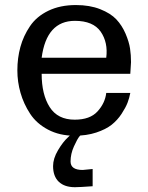

<svg xmlns="http://www.w3.org/2000/svg" viewBox="-20 -533 597 772"><path d="M506.8 -283.2C506.8 -302.1 505.5 -320.3 502.9 -337.9C500.3 -355.5 494.3 -375.3 484.9 -397.5C475.4 -419.6 463.1 -438.8 447.8 -455.1C432.5 -471.4 410.8 -485 382.8 -496.1C354.8 -507.2 322.3 -512.7 285.2 -512.7C242.8 -512.7 205.9 -505 174.3 -489.7C142.7 -474.4 118.2 -453.8 100.6 -427.7C83 -401.7 70.1 -373.9 62 -344.2C53.9 -314.6 49.8 -283.2 49.8 -250C49.8 -219.4 54 -189.3 62.5 -159.7C71 -130 83.8 -102.1 101.1 -75.7C118.3 -49.3 142.4 -28 173.3 -11.7C204.3 4.6 239.6 12.7 279.3 12.7C311.8 12.7 341 8.5 366.7 0C392.4 -8.5 413.1 -18.9 428.7 -31.2C444.3 -43.6 457.7 -58.3 468.8 -75.2C479.8 -92.1 487.8 -106.9 492.7 -119.6C497.6 -132.3 501.3 -145.5 503.9 -159.2H407.2C404 -131.8 392.3 -107.1 372.1 -85C351.9 -62.8 321.3 -51.8 280.3 -51.8C234.7 -51.8 201.2 -68.7 179.7 -102.5C158.2 -136.4 147.5 -181 147.5 -236.3H503.9ZM407.2 -300.8H147.5C160.5 -399.7 205.1 -449.2 281.2 -449.2C330.1 -449.2 364.6 -434.7 384.8 -405.8C404.9 -376.8 412.4 -341.8 407.2 -300.8ZM352.5 215.8V146.5L312.5 150.4C279.9 150.4 263.7 139 263.7 116.2C263.7 96 268.2 75.8 277.3 55.7C286.5 35.5 293.8 22.1 299.3 15.6C304.9 9.1 309.6 3.9 313.5 0H273.4L253.9 18.6C240.2 30.9 226.7 48.3 213.4 70.8C200 93.3 193.4 114.6 193.4 134.8C193.4 162.1 201 183.1 216.3 197.8C231.6 212.4 253.3 219.7 281.2 219.7C293.6 219.7 317.4 218.4 352.5 215.8Z"/></svg>

Font: FreeUniversal
Style: Regular
Weight: 400
Version: Version 1.001